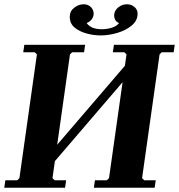

<svg xmlns="http://www.w3.org/2000/svg" viewBox="-23 -880 839 900"><path d="M208 -94 218 -170 585 -598 575 -522ZM315 -635 305 -625 223 -45 233 -35H287L282 0H-3L2 -35H58L68 -45L150 -625L140 -635H86L91 -670H376L371 -635ZM735 -635 725 -625 643 -45 653 -35H707L702 0H417L422 -35H478L488 -45L570 -625L560 -635H506L511 -670H796L791 -635ZM449.1 -714Q416 -714 382.4 -723.2Q348.8 -732.3 326.4 -751.2Q304 -770.1 304 -801Q304 -828 325 -844Q346 -860 369 -860Q390.1 -860 403.1 -846.8Q416 -833.5 416 -816.7Q416 -801 406.5 -789Q397 -777 383 -772Q394 -757 411.6 -750Q429.2 -743 454.2 -743Q478 -743 501 -750Q524 -757 535 -772Q522 -777 517 -787Q512 -797 512 -807Q512 -829.4 530.5 -844.7Q549 -860 572.2 -860Q592 -860 607 -847.5Q622 -835 622 -816Q622 -783.2 594 -760.1Q566 -737 525.8 -725.5Q485.7 -714 449.1 -714Z"/></svg>

Font: Brygada 1918
Style: Italic
Weight: 400
Italic angle: -8°
Designer: Mateusz Machalski | Borys Kosmynka | Przemek Hoffer
Foundry: NIEPODLEGLA 2018
Version: Version 3.006